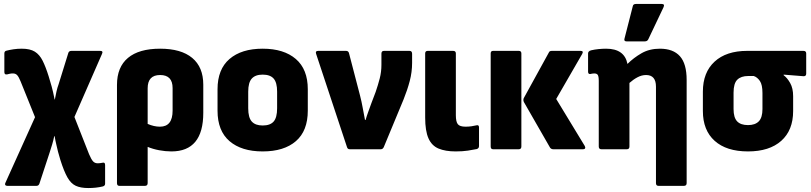

<svg xmlns="http://www.w3.org/2000/svg" viewBox="-20 -754 4097 970"><path d="M426 196Q387 196 362.5 184.5Q338 173 320.5 142Q303 111 285 54L273 12Q269 -6 264.5 -24Q260 -42 256 -66H254Q249 -42 243.5 -24Q238 -6 230 19L179 174Q175 185 164 185H17Q9 185 6.5 180Q4 175 8 168L157 -162L84 -343Q75 -365 67 -374Q59 -383 45 -383Q37 -383 30 -381.5Q23 -380 15 -378Q2 -376 2 -390V-484Q2 -496 13 -498Q28 -502 48 -505Q68 -508 90 -508Q132 -508 156 -493Q180 -478 195.5 -447Q211 -416 226 -368L241 -317Q248 -292 256 -251H257Q261 -273 265.5 -292.5Q270 -312 276 -328L325 -486Q328 -497 341 -497H486Q503 -497 495 -481L356 -163L430 25Q441 51 450 61Q459 71 474 71Q484 71 499 68Q511 65 511 80V174Q511 185 499 188Q466 196 426 196Z M583 185Q571 185 571 171V-325Q571 -415 626.5 -461.5Q682 -508 789 -508Q895 -508 951 -461.5Q1007 -415 1007 -326V-184Q1007 11 846 11Q816 11 784 5Q752 -1 726 -12V171Q726 185 712 185ZM726 -308V-128Q758 -114 788 -114Q852 -114 852 -195V-309Q852 -375 789 -375Q726 -375 726 -308Z M1307 11Q1200 11 1139.5 -41Q1079 -93 1079 -195V-303Q1079 -404 1139.5 -456Q1200 -508 1307 -508Q1414 -508 1474.5 -456Q1535 -404 1535 -303V-195Q1535 -93 1475 -41Q1415 11 1307 11ZM1307 -120Q1345 -120 1362.5 -140Q1380 -160 1380 -207V-291Q1380 -337 1362.5 -357Q1345 -377 1307 -377Q1270 -377 1252 -357Q1234 -337 1234 -291V-207Q1234 -160 1252 -140Q1270 -120 1307 -120Z M1747 0Q1736 0 1733 -11L1577 -482Q1572 -497 1588 -497H1728Q1740 -497 1743 -486L1799 -271Q1807 -240 1812.5 -209Q1818 -178 1824 -148H1827Q1833 -169 1841 -190.5Q1849 -212 1856 -232L1878 -290Q1890 -325 1898.5 -358Q1907 -391 1907 -427V-483Q1907 -497 1920 -497H2049Q2062 -497 2062 -482V-437Q2062 -390 2050 -344.5Q2038 -299 2019 -252L1919 -11Q1914 0 1904 0Z M2282 11Q2230 11 2195.5 -3.5Q2161 -18 2144.5 -55.5Q2128 -93 2128 -160V-484Q2128 -497 2141 -497H2269Q2283 -497 2283 -484V-172Q2283 -139 2293 -126.5Q2303 -114 2332 -114Q2347 -114 2361.5 -116Q2376 -118 2388 -121Q2400 -124 2400 -110V-16Q2400 -5 2389 -1Q2370 3 2343.5 7Q2317 11 2282 11Z M2775 0Q2765 0 2759 -8L2627 -238Q2622 -248 2626 -258L2753 -489Q2756 -497 2768 -497H2913Q2930 -497 2921 -481L2790 -254L2934 -17Q2938 -10 2936 -5Q2934 0 2925 0ZM2471 0Q2459 0 2459 -14V-484Q2459 -497 2471 -497H2601Q2614 -497 2614 -484V-14Q2614 0 2601 0Z M3018 0Q3005 0 3005 -14V-345Q3005 -368 3000 -375.5Q2995 -383 2982 -383Q2976 -383 2971.5 -382Q2967 -381 2962 -380Q2951 -379 2951 -392V-484Q2951 -496 2967 -500Q2984 -504 3004 -506Q3024 -508 3042 -508Q3135 -508 3150 -431Q3181 -462 3221 -485Q3261 -508 3314 -508Q3381 -508 3415 -470Q3449 -432 3449 -350V171Q3449 185 3435 185H3307Q3294 185 3294 171V-316Q3294 -375 3244 -375Q3222 -375 3200.5 -363.5Q3179 -352 3160 -335V-14Q3160 0 3147 0ZM3145 -545Q3131 -545 3135 -559L3177 -723Q3179 -734 3193 -734H3323Q3340 -734 3332 -717L3255 -555Q3250 -545 3238 -545Z M3759 11Q3650 11 3590.5 -42.5Q3531 -96 3531 -193V-291Q3531 -388 3590 -442.5Q3649 -497 3755 -497H4039Q4053 -497 4053 -484V-382Q4053 -368 4039 -369L3939 -377V-374Q3957 -361 3972 -334.5Q3987 -308 3987 -268V-193Q3987 -96 3927 -42.5Q3867 11 3759 11ZM3759 -122Q3795 -122 3813.5 -141Q3832 -160 3832 -203V-284Q3832 -326 3819 -345Q3806 -364 3788 -370H3760Q3724 -370 3705 -351.5Q3686 -333 3686 -286V-203Q3686 -160 3704 -141Q3722 -122 3759 -122Z"/></svg>

Font: Sofia Sans Semi Condensed Black
Style: Regular
Weight: 900
Designer: Botio Nikoltchev, Ani Petrova
Foundry: lettersoup
Version: Version 4.100; ttfautohint (v1.8.4.7-5d5b)